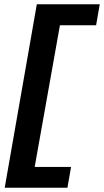

<svg xmlns="http://www.w3.org/2000/svg" viewBox="-20 -733 486 897"><path d="M446 -713H152L2 144H295L312 47H142L260 -615H429Z"/></svg>

Font: Geom SemiBold
Style: Bold Italic
Weight: 600
Italic angle: -10°
Version: Version 1.102